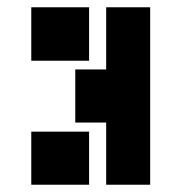

<svg xmlns="http://www.w3.org/2000/svg" viewBox="-20 -753 508 528"><path d="M66 -733H225V-586H66ZM272 -733H393V-562V-416V-245H272V-391V-416H187V-562H272V-586ZM66 -391H225V-245H66Z"/></svg>

Font: PatchStencil
Style: Regular
Weight: 400
Version: Version 1.1